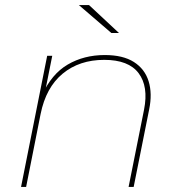

<svg xmlns="http://www.w3.org/2000/svg" viewBox="-20 -737 708 757"><path d="M393 -520Q465 -520 508 -492.5Q551 -465 566 -416.5Q581 -368 568 -305L507 0H487L548 -305Q566 -396 526.5 -448.5Q487 -501 391 -501Q293 -501 227 -446.5Q161 -392 140 -287L83 0H63L166 -517H186L156 -367L146 -362Q183 -445 247 -482.5Q311 -520 393 -520ZM419 -607 291 -717H331L449 -607Z"/></svg>

Font: Montserrat Thin Thin
Style: Italic
Weight: 250
Italic angle: -11.3°
Version: Version 9.000